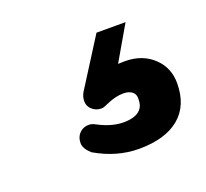

<svg xmlns="http://www.w3.org/2000/svg" viewBox="-60 -96 420 391"><g transform="rotate(-20 150.5 100.0)"><path d="M74.2 173.8Q74.2 160.6 82.3 152.6Q90.3 144.5 102.5 144.5Q108.9 144.5 116.2 148.4Q145.5 164.1 171.4 164.1Q206.1 164.1 213.9 143.1Q215.8 137.2 215.8 128.7Q215.8 120.1 210.9 115.2Q203.6 108.4 190.4 108.4Q172.9 108.4 151.4 118.2Q143.6 122.1 138.2 122.1Q126 122.1 117.2 113.3Q110.4 106.4 110.4 96.4Q110.4 86.4 115.7 77.6L181.6 -26.4H244.6L201.2 48.3Q208.5 47.9 215.8 47.9Q254.9 47.9 279.3 72.3Q300.8 93.8 300.8 126Q300.8 174.8 270 200.2Q239.3 225.6 182.6 225.6Q134.3 225.6 88.4 198.7Q80.6 191.4 77.4 185.5Q74.2 179.7 74.2 173.8Z"/></g></svg>

Font: YuPearl-SemiBold
Style: SemiBold
Weight: 600
Designer: Max Yao
Foundry: Max-Everyday
Version: Version 1.011; ttfautohint (v1.8.3)